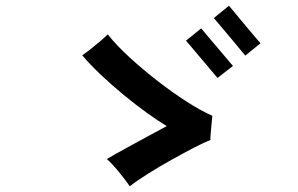

<svg xmlns="http://www.w3.org/2000/svg" viewBox="-20 -757 1040 670"><path d="M433 -107Q417 -130 394.5 -157.5Q372 -185 353 -202Q380 -218 419 -239.5Q458 -261 497 -282Q536 -303 562 -317Q533 -334 493.5 -362.5Q454 -391 412 -425.5Q370 -460 332 -496Q294 -532 267 -564Q279 -572 296 -585.5Q313 -599 329.5 -613Q346 -627 356 -637Q387 -598 433 -556Q479 -514 530.5 -474Q582 -434 632 -402Q682 -370 721 -353Q720 -344 718.5 -327Q717 -310 715.5 -293.5Q714 -277 714 -268Q694 -261 657.5 -242Q621 -223 578 -199Q535 -175 496 -150.5Q457 -126 433 -107ZM836 -563Q834 -565 823 -578.5Q812 -592 796.5 -610.5Q781 -629 765.5 -647.5Q750 -666 739 -679Q728 -692 726 -694L779 -737Q781 -735 792 -721.5Q803 -708 818.5 -689.5Q834 -671 849.5 -652.5Q865 -634 876 -621Q887 -608 889 -606ZM739 -485Q737 -487 726 -500.5Q715 -514 699.5 -532Q684 -550 668.5 -568.5Q653 -587 642 -600Q631 -613 629 -615L682 -658Q684 -656 695 -642.5Q706 -629 722 -610.5Q738 -592 753.5 -573.5Q769 -555 780 -542Q791 -529 793 -527Z"/></svg>

Font: Zen Kaku Gothic Antique
Style: Bold
Weight: 700
Designer: Yoshimichi Ohira
Foundry: Positype
Version: Version 1.001